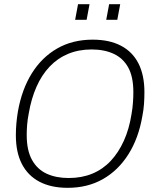

<svg xmlns="http://www.w3.org/2000/svg" viewBox="-20 -888 740 920"><path d="M304 12Q225 12 169.5 -17Q114 -46 85 -102Q56 -158 56 -240Q56 -268 58.5 -297Q61 -326 66 -355Q85 -461 133 -537.5Q181 -614 254.5 -656Q328 -698 424 -698Q504 -698 559.5 -669Q615 -640 643.5 -584Q672 -528 672 -446Q672 -418 670 -389.5Q668 -361 662 -331Q644 -226 595.5 -149Q547 -72 473.5 -30Q400 12 304 12ZM309 -35Q372 -35 422.5 -56Q473 -77 510.5 -117Q548 -157 573.5 -213.5Q599 -270 610 -340Q613 -356 614.5 -369.5Q616 -383 617 -396Q618 -409 618.5 -421.5Q619 -434 619 -446Q619 -520 594.5 -564.5Q570 -609 525 -630Q480 -651 419 -651Q357 -651 306.5 -630Q256 -609 218 -569Q180 -529 155 -472.5Q130 -416 118 -346Q115 -331 113 -317Q111 -303 110 -290Q109 -277 108.5 -265Q108 -253 108 -241Q108 -168 133 -122.5Q158 -77 203 -56Q248 -35 309 -35ZM340 -793 354 -868H409L395 -793ZM489 -793 503 -868H556L542 -793Z"/></svg>

Font: Archivo SemiCondensed Thin
Style: Italic
Weight: 250
Width: 4
Italic angle: -10°
Designer: Hector Gatti
Foundry: Omnibus-Type
Version: Version 2.001